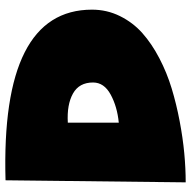

<svg xmlns="http://www.w3.org/2000/svg" viewBox="-18 -754 741 746"><g transform="rotate(-90 353.0 -380.5)"><path d="M250 -488V-290Q312 -296 359 -321.5Q406 -347 406 -390Q406 -444 363 -468Q320 -492 250 -488ZM18 -30 26 -730Q689 -749 689 -394Q689 -336 664 -285.5Q639 -235 598 -198.5Q557 -162 500.5 -132.5Q444 -103 383 -84.5Q322 -66 256 -53.5Q190 -41 131 -35.5Q72 -30 18 -30Z"/></g></svg>

Font: LONDON PRESLEY
Style: Regular
Weight: 400
Version: Version 001.000